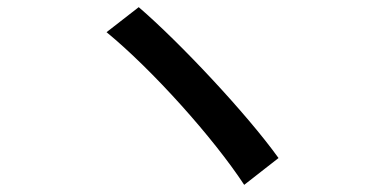

<svg xmlns="http://www.w3.org/2000/svg" viewBox="-20 -612 1040 537"><path d="M368 -592 278 -522C407 -416 577 -226 663 -95L759 -170C670 -294 482 -494 368 -592Z"/></svg>

Font: Source Han Sans JP Medium
Style: Regular
Weight: 500
Designer: Ryoko NISHIZUKA 西塚涼子 (kana, bopomofo & ideographs); Paul D. Hunt (Latin, Greek & Cyrillic); Sandoll Communications 산돌커뮤니
Foundry: Adobe
Version: Version 2.002;hotconv 1.0.116;makeotfexe 2.5.65601